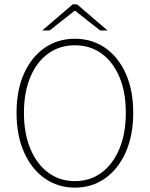

<svg xmlns="http://www.w3.org/2000/svg" viewBox="-20 -850 688 882"><path d="M324 12Q246 12 185.5 -30.5Q125 -73 90.5 -150.5Q56 -228 56 -332Q56 -436 90.5 -512.5Q125 -589 185.5 -630.5Q246 -672 324 -672Q402 -672 462.5 -630.5Q523 -589 557.5 -512.5Q592 -436 592 -332Q592 -228 557.5 -150.5Q523 -73 462.5 -30.5Q402 12 324 12ZM324 -18Q394 -18 446.5 -57Q499 -96 528.5 -166.5Q558 -237 558 -332Q558 -427 528.5 -496.5Q499 -566 446.5 -604Q394 -642 324 -642Q254 -642 201.5 -604Q149 -566 119.5 -496.5Q90 -427 90 -332Q90 -237 119.5 -166.5Q149 -96 201.5 -57Q254 -18 324 -18ZM174 -710 314 -830H334L474 -710H440L326 -800H322L208 -710Z"/></svg>

Font: Mada ExtraLight
Style: Regular
Weight: 250
Designer: Khaled Hosny
Version: Version 1.5